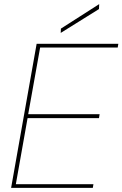

<svg xmlns="http://www.w3.org/2000/svg" viewBox="-20 -913 595 933"><path d="M34 0 158 -700H555L552 -682H175L117 -358H464L461 -339H114L57 -18H434L431 0ZM275 -753 276 -774 462 -893 461 -869Z"/></svg>

Font: DM Sans 18pt Thin
Style: Italic
Weight: 250
Italic angle: -10°
Designer: Colophon Foundry, Jonny Pinhorn
Foundry: Colophon Foundry
Version: Version 4.004;gftools[0.9.30]